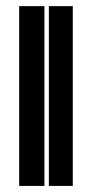

<svg xmlns="http://www.w3.org/2000/svg" viewBox="-20 -611 302 631"><path d="M219.2 -590.8V0H140.6V-590.8ZM126 -590.8V0H43V-590.8Z"/></svg>

Font: Ebtekar Inline 2
Style: Inline-2
Weight: 500
Designer: Arman Khorramak
Foundry: Arman Khorramak
Version: Version 2.000